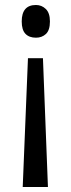

<svg xmlns="http://www.w3.org/2000/svg" viewBox="-20 -563 285 769"><path d="M180 -477Q180 -442 164 -427Q148 -412 124 -412Q97 -412 82 -427.5Q67 -443 67 -477Q67 -543 124 -543Q147 -543 163.5 -527Q180 -511 180 -477ZM92 -330H152L172 186H71Z"/></svg>

Font: Noto Sans Myanmar Condensed
Style: Regular
Weight: 400
Width: 3
Designer: Monotype Design Team
Foundry: Monotype Imaging Inc.
Version: Version 2.107; ttfautohint (v1.8.4.7-5d5b)